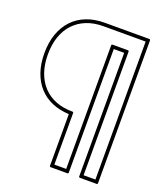

<svg xmlns="http://www.w3.org/2000/svg" viewBox="-124 -722 681 811"><g transform="rotate(20 216.5 -316.5)"><path d="M406.7 -642.1Q411.6 -642.1 411.6 -637.2V4.4Q411.6 9.3 406.7 9.3H332Q327.1 9.3 327.1 4.4V-550.8H280.3V4.4Q280.3 9.3 275.4 9.3H200.7Q195.8 9.3 195.8 4.4V-227.5Q153.3 -229.5 119.1 -244.1Q85 -258.8 60.8 -285.4Q36.6 -312 23.7 -349.6Q10.7 -387.2 10.7 -434.6Q10.7 -483.4 24.4 -521.7Q38.1 -560.1 63.5 -586.9Q88.9 -613.8 125 -627.9Q161.1 -642.1 206.5 -642.1ZM206.5 -626.5Q164.6 -626.5 131.3 -613.3Q98.1 -600.1 74.7 -575.4Q51.3 -550.8 38.8 -515.1Q26.4 -479.5 26.4 -434.6Q26.4 -389.2 39.1 -353.5Q51.8 -317.9 75.2 -293.2Q98.6 -268.6 131.8 -255.6Q165 -242.7 206.5 -242.7Q211.4 -242.7 211.4 -237.8V-6.3H264.6V-561.5Q264.6 -566.4 269.5 -566.4H337.9Q342.8 -566.4 342.8 -561.5V-6.3H396V-626.5Z"/></g></svg>

Font: Fibel Sued Kontur LRS
Style: Regular
Weight: 400
Designer: Peter Wiegel
Foundry: Peter Wiegel
Version: Version 000.000